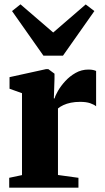

<svg xmlns="http://www.w3.org/2000/svg" viewBox="-20 -866 484 886"><path d="M22.5 0V-45.5L81.5 -58V-436L24 -456.5V-510L192.5 -547H203L231.5 -526V-502L228.5 -412H232Q235 -425 247.8 -447Q260.5 -469 281 -491.5Q301.5 -514 328.8 -529.5Q356 -545 388 -545Q401 -545 409.8 -543Q418.5 -541 423.5 -538.5V-375.5Q414 -383.5 396 -389.8Q378 -396 349.5 -396Q326 -396 306.8 -392Q287.5 -388 272.5 -381Q257.5 -374 247.5 -365.5V-58.5L342 -45.5V0ZM180.5 -609 35.5 -815 74.5 -846 225.5 -716 375.5 -845.5 415.5 -815 270.5 -609Z"/></svg>

Font: Merriweather 72pt Black
Style: Regular
Weight: 900
Version: Version 2.100